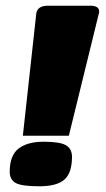

<svg xmlns="http://www.w3.org/2000/svg" viewBox="-20 -645 370 672"><path d="M221 -170H60L107 -598Q111 -625 148 -625H296Q327 -625 327 -605Q327 -600 326 -598ZM14 -44Q14 -101 45 -125Q76 -149 133 -149Q190 -149 211 -136.5Q232 -124 232 -96Q232 -40 205.5 -16.5Q179 7 117.5 7Q56 7 35 -4.5Q14 -16 14 -44Z"/></svg>

Font: Changa One
Style: Italic
Weight: 400
Italic angle: -12°
Designer: Eduardo Rodriguez Tunni
Foundry: Eduardo Rodriguez Tunni
Version: Version 1.003